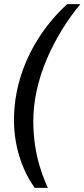

<svg xmlns="http://www.w3.org/2000/svg" viewBox="-20 -756 411 934"><path d="M149 158Q99 87 73.5 2.5Q48 -82 48 -173Q48 -274 77.5 -374Q107 -474 165.5 -567Q224 -660 307 -736H371Q321 -676 279 -607Q237 -538 206 -464.5Q175 -391 158.5 -315.5Q142 -240 142 -167Q142 -107 150.5 -49.5Q159 8 175.5 60.5Q192 113 213 158Z"/></svg>

Font: Archivo ExtraCondensed Medium
Style: Italic
Weight: 500
Width: 2
Italic angle: -10°
Designer: Hector Gatti
Foundry: Omnibus-Type
Version: Version 2.001